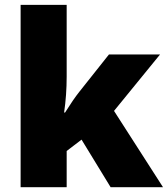

<svg xmlns="http://www.w3.org/2000/svg" viewBox="-20 -780 699 800"><path d="M251 -311Q285.6 -366.2 310.1 -397L434.1 -553.2H647L455.1 -317.9L659.2 0H440.9L319.8 -198.2L257.8 -150.9V0H65.9V-759.8H257.8V-460.9Q257.8 -384.3 247.1 -311Z"/></svg>

Font: OpenSans-ExtraBold
Style: Regular
Weight: 800
Foundry: Ascender Corporation
Version: Version 1.10